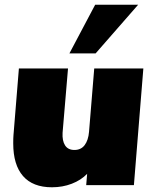

<svg xmlns="http://www.w3.org/2000/svg" viewBox="-20 -784 652 813"><path d="M587 -494 547 0H345L349 -48Q323 -21 284 -6Q245 9 200 9Q119 9 77.5 -38.5Q36 -86 36 -177Q36 -199 37 -211L60 -494H268L245 -222Q243 -188 255.5 -168.5Q268 -149 295 -149Q323 -149 338.5 -169.5Q354 -190 357 -226L379 -494ZM274 -558 383 -764H565L385 -558Z"/></svg>

Font: Nunito Sans Heavy Heavy
Style: Italic
Weight: 400
Italic angle: -4.541°
Designer: Vernon Adams
Foundry: Vernon Adams
Version: Version 2.002